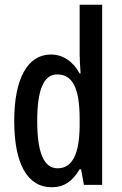

<svg xmlns="http://www.w3.org/2000/svg" viewBox="-20 -780 513 810"><path d="M198 10C250 10 286 -15 316 -66H322L334 0H411V-760H316V-550C316 -527 318 -503 320 -470H316C288 -522 244 -550 195 -550C96 -550 40 -448 40 -270C40 -90 95 10 198 10ZM223 -70C164 -70 137 -138 137 -270C137 -398 163 -466 221 -466C287 -466 316 -407 316 -278V-248C315 -128 284 -70 223 -70Z"/></svg>

Font: Noto Sans Malayalam ExtraCondensed Medium
Style: Regular
Weight: 500
Width: 2
Designer: Jelle Bosma - Monotype Design Team
Foundry: Monotype Imaging Inc.
Version: Version 2.104